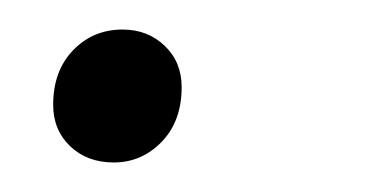

<svg xmlns="http://www.w3.org/2000/svg" viewBox="-20 -102 257 130"><path d="M57 8Q39 8 27.5 -3Q16 -14 16 -31Q16 -54 29.5 -68Q43 -82 63 -82Q80 -82 91.5 -71Q103 -60 103 -43Q103 -20 89.5 -6Q76 8 57 8Z"/></svg>

Font: Work Sans Light
Style: Italic
Weight: 300
Italic angle: -13°
Designer: Wei Huang
Foundry: Wei Huang
Version: Version 2.010; ttfautohint (v1.8.3)